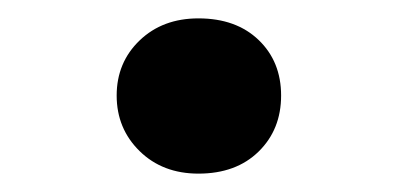

<svg xmlns="http://www.w3.org/2000/svg" viewBox="-20 -460 432 209"><path d="M196 -440Q237 -440 261.5 -416.5Q286 -393 286 -356Q286 -319 261.5 -295Q237 -271 196 -271Q157 -271 132 -295.5Q107 -320 107 -356Q107 -392 132 -416Q157 -440 196 -440Z"/></svg>

Font: Freesentation 9 Black
Style: Regular
Weight: 900
Designer: glyphs from Roboto by Christian Robertson / Hangul glyphs from Noto Sans CJK(Source Han Sans) by Jang Soo-young and Kang
Foundry: PT&
Version: Version 2.001